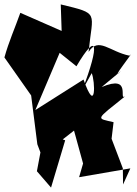

<svg xmlns="http://www.w3.org/2000/svg" viewBox="-26 -807 618 869"><path d="M522 -486C461 -425 594 -592 560 -555C470 -573 420 -642 375 -572C393 -755 427 -744 249 -787L253 -667L66 -749C42 -681 14 -619 -6 -547L115 -375L143 -154L157 -117L141 -32L205 42L269 -172L258 -176L309 -216L350 -67L332 -5L564 -45L531 28L530 -45L479 -179L488 -254C409 -273 403 -261 540 -371C508 -349 574 -472 434 -413ZM389 -476C405 -440 410 -283 352 -447L134 -309L244 -568L320 -507C414 -667 428 -611 346 -398Z"/></svg>

Font: Asimov Silicon
Style: Regular
Weight: 400
Designer: Google
Version: Version 2.000980; 2014